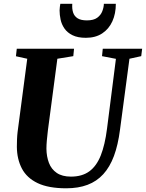

<svg xmlns="http://www.w3.org/2000/svg" viewBox="-20 -1006 787 1036"><path d="M678.5 -689 627.5 -306Q617 -224 594.8 -164.2Q572.5 -104.5 537.2 -66Q502 -27.5 452.5 -8.8Q403 10 337.5 10Q241.5 10 183 -18Q124.5 -46 98 -96.8Q71.5 -147.5 71 -214Q71 -233 71.8 -253Q72.5 -273 75 -294.5L127 -689L66 -702.5L70.5 -743H379.5L375.5 -703L289.5 -689L238.5 -303Q235 -275 232.8 -249.2Q230.5 -223.5 230.5 -203.5Q231 -161.5 244 -127.2Q257 -93 286.2 -73Q315.5 -53 363 -53Q423 -53 462 -81.5Q501 -110 523.8 -167.5Q546.5 -225 557.5 -312L605.5 -688.5L530.5 -703L534.5 -743H747L742 -703ZM443.5 -802Q399.5 -802 371.2 -816Q343 -830 327.8 -852.2Q312.5 -874.5 307 -900.2Q301.5 -926 301.5 -950Q302 -960 303 -969Q304 -978 305.5 -985.5H370Q368 -958.5 374.5 -938.5Q381 -918.5 398.8 -907.2Q416.5 -896 449 -896Q485 -896 504.5 -910.2Q524 -924.5 532 -945.5Q540 -966.5 540.5 -985.5H605Q605 -932 586.2 -890.8Q567.5 -849.5 531.5 -825.8Q495.5 -802 443.5 -802Z"/></svg>

Font: Merriweather 60pt ExtraBold
Style: Italic
Weight: 800
Italic angle: -7.8°
Version: Version 2.101